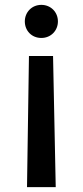

<svg xmlns="http://www.w3.org/2000/svg" viewBox="-20 -552 340 789"><path d="M150 -532C110 -532 82 -501 82 -464C82 -426 110 -396 150 -396C189 -396 218 -426 218 -464C218 -502 189 -532 150 -532ZM209 217 198 -322H99L91 217Z"/></svg>

Font: Be Vietnam Pro Medium
Style: Regular
Weight: 500
Designer: Lam Bao, Tony Le, Vietanh Nguyen
Foundry: Yellow Type Foundry
Version: Version 1.002